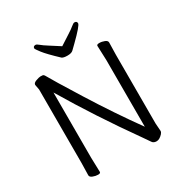

<svg xmlns="http://www.w3.org/2000/svg" viewBox="-205 -1047 1148 1211"><g transform="rotate(-30 369.0 -441.5)"><path d="M369 -804Q404 -827 438 -848.5Q472 -870 487 -883Q502 -896 510 -896Q528 -896 528 -879.5Q528 -863 442 -779Q422 -760 410 -748Q398 -736 368.5 -736Q339 -736 328 -745Q258 -811 233.5 -843Q209 -875 209 -880Q209 -896 227 -896Q235 -896 250 -883Q265 -870 299.5 -848.5Q334 -827 369 -804ZM106 -641 99 -678Q99 -692 121.5 -700Q144 -708 154.5 -708Q165 -708 171 -707Q177 -706 182 -698Q207 -652 324.5 -464Q442 -276 566 -104V-589L562 -695Q562 -705 581 -705Q600 -705 618.5 -697.5Q637 -690 637 -677L635 -588V-87L639 -32Q639 -22 630 -12Q607 13 585.5 13Q564 13 554.5 -1Q545 -15 520 -51Q328 -321 175 -579V-105L178 1Q178 11 160 11Q142 11 123 3.5Q104 -4 104 -17L106 -106Z"/></g></svg>

Font: Moon Stars Kai T
Style: Regular
Weight: 400
Designer: GuiWonder
Version: Version 1.101